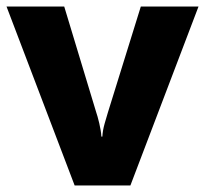

<svg xmlns="http://www.w3.org/2000/svg" viewBox="-20 -569 629 589"><path d="M209 0 0 -549H177L275 -225Q279 -214 284.5 -191Q290 -168 291 -150H294Q295 -169 301 -190Q307 -211 311 -224L412 -549H589L380 0Z"/></svg>

Font: Noto Sans Syriac ExtraBold
Style: Regular
Weight: 800
Designer: Patrick Giasson and the Monotype Design Team
Foundry: Monotype Imaging Inc.
Version: Version 3.000; ttfautohint (v1.8.4.7-5d5b)